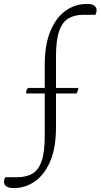

<svg xmlns="http://www.w3.org/2000/svg" viewBox="-86 -754 510 974"><path d="M-15 200Q-43 200 -54.5 191Q-66 182 -66 168Q-66 161 -64 156.5Q-62 152 -59 145H1Q48 145 79 126.5Q110 108 125.5 62Q141 16 141 -65V-280H46Q47 -294 50 -299.5Q53 -305 56 -308H141V-424Q141 -528 170 -597Q199 -666 247.5 -700Q296 -734 354 -734Q382 -734 393 -725Q404 -716 404 -702Q404 -691 398 -679H338Q292 -679 261 -660.5Q230 -642 214 -596Q198 -550 198 -469V-308H312Q311 -295 302 -280H198V-107Q198 -3 168.5 65Q139 133 90.5 166.5Q42 200 -15 200Z"/></svg>

Font: Petrona Light
Style: Regular
Weight: 300
Designer: Ringo R. Seeber
Foundry: Ringo R. Seeber
Version: Version 2.001; ttfautohint (v1.8.3)